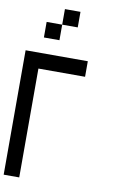

<svg xmlns="http://www.w3.org/2000/svg" viewBox="-115 -1158 730 1216"><g transform="rotate(10 250.0 -550.0)"><path d="M0 0V-800H400V-700H100V0ZM100 -900V-1000H200V-900ZM300 -1100V-1000H200V-1100Z"/></g></svg>

Font: Galmuri9 Regular
Style: Regular
Weight: 400
Designer: Lee Minseo (quiple)
Version: Version 2.399;hotconv 1.1.1;makeotfexe 2.6.0 DEVELOPMENT